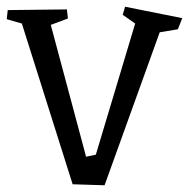

<svg xmlns="http://www.w3.org/2000/svg" viewBox="-20 -538 562 571"><path d="M509 -451 455 -442 291 13 196 10 45 -468 0 -481 3 -508 179 -510 182 -483 131 -464 236 -72 265 -78 382 -468 345 -494 352 -518 522 -484Z"/></svg>

Font: Underdog
Style: Regular
Weight: 400
Designer: Sergey Steblina
Foundry: Sergey Steblina, Jovanny Lemonad
Version: Version 1.001; ttfautohint (v0.9)